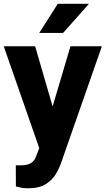

<svg xmlns="http://www.w3.org/2000/svg" viewBox="-20 -770 553 1003"><path d="M-0.5 -528.3 185.1 3.9 170.4 41.5C158.7 76.7 138.7 93.8 84.5 93.8H74.2C70.3 93.8 66.4 93.8 62.5 93.3L63 204.1C76.2 207.5 86.9 210 94.7 211.4C102.5 212.9 113.8 213.4 128.4 213.4C167 213.4 197.8 206.1 220.7 190.9C243.7 175.8 260.7 158.2 272.9 137.2C285.2 116.2 293.9 96.7 299.8 79.1L512.2 -528.3H348.1L254.9 -213.9L163.6 -528.3ZM309.6 -598.1 444.8 -750H281.7L185.1 -598.1Z"/></svg>

Font: Vazirmatn ExtraBold
Style: Regular
Weight: 800
Designer: Saber Rastikerdar
Foundry: Saber Rastikerdar
Version: Version 33.003